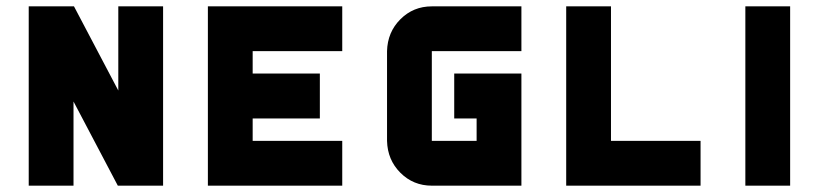

<svg xmlns="http://www.w3.org/2000/svg" viewBox="-20 -587 2589 607"><path d="M354 -566.9H495.6V0H352.5L212.4 -266.1V0H70.8V-566.9H213.9L354 -300.8Z M1062 -425.3H778.8V-354.5H991.2V-212.4H778.8V-141.6H1062V0H637.2V-566.9H1062Z M1345.2 -425.3V-141.6H1486.8V-212.4H1416V-354.5H1628.4V0H1345.2Q1286.6 0 1245.8 -40.8Q1205.1 -81.5 1203.6 -141.6V-425.3Q1205.1 -485.4 1245.8 -526.1Q1286.6 -566.9 1345.2 -566.9H1628.4V-425.3Z M1911.6 -141.6H2194.8V0H1770V-566.9H1911.6Z M2336.4 -566.9H2478V0H2336.4Z"/></svg>

Font: Blazma
Style: Regular
Weight: 400
Designer: GGBotNet
Version: 1.00